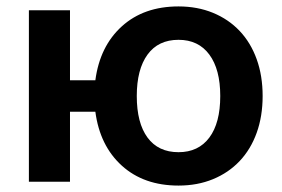

<svg xmlns="http://www.w3.org/2000/svg" viewBox="-20 -566 879 598"><path d="M70 0V-534H198V-316H277Q291 -422 359.5 -484Q428 -546 536 -546Q595 -546 643.5 -526Q692 -506 726.5 -469.5Q761 -433 779.5 -381.5Q798 -330 798 -267Q798 -204 779.5 -152.5Q761 -101 726.5 -64.5Q692 -28 643.5 -8Q595 12 536 12Q428 12 359.5 -50Q291 -112 277 -218H198V0ZM536 -92Q598 -92 632 -137.5Q666 -183 666 -267Q666 -350 632 -396Q598 -442 536 -442Q473 -442 439.5 -396Q406 -350 406 -267Q406 -183 439.5 -137.5Q473 -92 536 -92Z"/></svg>

Font: Geist SemBd
Style: Regular
Weight: 400
Designer: Basement.studio, Andrés Briganti, Mateo Zaragoza
Foundry: Basement.studio, Vercel, Andrés Briganti, Guido Ferreyra, Mateo Zaragoza
Version: Version 1.401